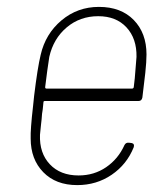

<svg xmlns="http://www.w3.org/2000/svg" viewBox="-20 -529 484 557"><path d="M341 -108Q345 -116 354 -115L362 -114Q371 -112 368 -102Q348 -52 304 -22Q260 8 204 8Q142 8 105.5 -29.5Q69 -67 69 -127Q68 -153 76 -222L79 -251Q89 -333 98 -370Q112 -431 158.5 -470Q205 -509 267 -509Q331 -509 368 -471Q405 -433 405 -371Q405 -350 401.5 -317.5Q398 -285 393 -246Q391 -236 382 -236H110Q106 -236 106 -232Q104 -208 102 -199Q101 -183 99 -167.5Q97 -152 96 -138Q94 -85 124.5 -52.5Q155 -20 208 -20Q253 -20 288 -44Q323 -68 341 -108ZM123 -364 117 -323 111 -276Q111 -272 115 -272H363Q367 -272 368 -276L371 -302L376 -364Q377 -417 347 -449.5Q317 -482 265 -482Q212 -482 173.5 -449.5Q135 -417 123 -364Z"/></svg>

Font: Barlow Semi Condensed Thin
Style: Italic
Weight: 250
Width: 4
Italic angle: -7°
Designer: Jeremy Tribby
Foundry: Tribby Type
Version: Version 1.408